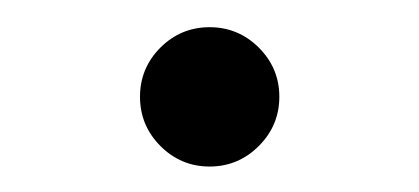

<svg xmlns="http://www.w3.org/2000/svg" viewBox="-20 -119 314 144"><path d="M137.2 5.9Q115.7 5.9 100.3 -9.5Q85 -24.9 85 -46.4Q85 -67.9 100.3 -83.3Q115.7 -98.6 137.2 -98.6Q158.7 -98.6 174.1 -83.3Q189.5 -67.9 189.5 -46.4Q189.5 -24.9 174.1 -9.5Q158.7 5.9 137.2 5.9Z"/></svg>

Font: Inter 16pt Light
Style: Regular
Weight: 300
Version: Version 4.001;git-66647c0bb